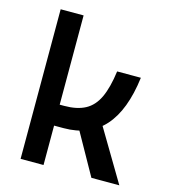

<svg xmlns="http://www.w3.org/2000/svg" viewBox="-109 -820 804 908"><g transform="rotate(15 293.0 -366.0)"><path d="M151.4 -192.9V-295.4H210Q272.5 -295.4 312.7 -316.9Q353 -338.4 376 -387.2Q398.9 -436 409.7 -517.6H525.9Q505.4 -354 433.1 -273.4Q360.8 -192.9 234.4 -192.9ZM75.7 0V-732.4H188V0ZM422.4 0 281.2 -252 385.3 -292 559.1 0Z"/></g></svg>

Font: Cascadia Code Medium
Style: Regular
Weight: 500
Monospace: yes
Designer: Aaron Bell
Foundry: Saja Typeworks
Version: Version 2407.024